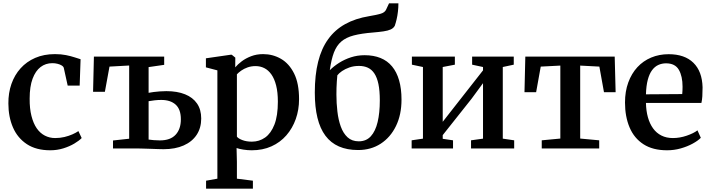

<svg xmlns="http://www.w3.org/2000/svg" viewBox="-20 -886 4242 1146"><path d="M280 11Q196 11 140.5 -25.5Q85 -62 57.5 -125.2Q30 -188.5 30 -268.5Q29.5 -331 48.2 -384.8Q67 -438.5 102.8 -478.2Q138.5 -518 190.2 -540.5Q242 -563 308 -563Q345 -563 374.2 -557Q403.5 -551 425.2 -543.8Q447 -536.5 461 -532.5L455.5 -375H384L361 -479.5Q359.5 -488 349 -494.8Q338.5 -501.5 323.5 -505.2Q308.5 -509 292.5 -509Q252.5 -509 222.2 -486Q192 -463 174.5 -416.2Q157 -369.5 157 -297.5Q156.5 -238 167.8 -193.8Q179 -149.5 199.2 -120.2Q219.5 -91 247.8 -76.5Q276 -62 309 -62Q338.5 -62 364.5 -68.2Q390.5 -74.5 412 -84Q433.5 -93.5 448 -103.5L467.5 -62Q452 -46 423.5 -29Q395 -12 358 -0.5Q321 11 280 11Z M956.5 4.5Q945 4.5 923.8 3.8Q902.5 3 878 2.2Q853.5 1.5 831.8 0.8Q810 0 797 0H654.5V-47.5L751 -58V-495L633.5 -488.5L606 -338H535.5L540.5 -548H960V-499L867 -485.5V-332Q880 -334.5 897 -336.8Q914 -339 933.8 -340.5Q953.5 -342 973 -342Q1038 -342 1084.5 -323.2Q1131 -304.5 1156 -268.2Q1181 -232 1181 -178.5Q1181 -122.5 1153.8 -81.2Q1126.5 -40 1076.2 -17.8Q1026 4.5 956.5 4.5ZM934.5 -48Q997 -48 1028.2 -81.8Q1059.5 -115.5 1059.5 -174Q1059.5 -233.5 1028.5 -261.5Q997.5 -289.5 942.5 -289.5Q923 -289.5 902.5 -287.2Q882 -285 867 -282V-53Q880 -51 897.8 -49.5Q915.5 -48 934.5 -48Z M1210 240V192.5L1277.5 180.5V-466L1209 -484V-538L1358 -559.5H1363L1384.5 -542L1384 -484Q1398.5 -501.5 1422.5 -519.8Q1446.5 -538 1479 -550.5Q1511.5 -563 1550.5 -563Q1608.5 -563 1657.2 -534.8Q1706 -506.5 1735.5 -447.2Q1765 -388 1765 -294Q1765 -231 1745.5 -175.8Q1726 -120.5 1689.2 -78.2Q1652.5 -36 1600.2 -12.5Q1548 11 1482 11Q1458 11 1432.5 7Q1407 3 1392 -2.5L1394 79.5V180.5L1489.5 192.5V240ZM1483.5 -40.5Q1527.5 -40.5 1562.5 -65.2Q1597.5 -90 1618 -142.5Q1638.5 -195 1638.5 -279Q1638.5 -335.5 1628.2 -375.8Q1618 -416 1599.8 -441.8Q1581.5 -467.5 1557.5 -479.5Q1533.5 -491.5 1505.5 -491.5Q1480 -491.5 1458 -483.8Q1436 -476 1419.8 -464.5Q1403.5 -453 1394 -442.5V-70.5Q1401.5 -59.5 1426.2 -50Q1451 -40.5 1483.5 -40.5Z M2117.5 9.5Q2052 9.5 2003.2 -11.8Q1954.5 -33 1922.5 -75.8Q1890.5 -118.5 1874.8 -182.8Q1859 -247 1859 -333.5Q1859 -438 1878.8 -517.2Q1898.5 -596.5 1938.8 -652.2Q1979 -708 2040 -742Q2101 -776 2183.5 -789.5Q2225.5 -796.5 2251.2 -803.8Q2277 -811 2285 -829.5L2302 -866H2358Q2358 -841.5 2355.2 -817.2Q2352.5 -793 2347.5 -771.5Q2342.5 -750 2336.5 -732.5Q2329 -718 2312 -710.2Q2295 -702.5 2268.8 -698.8Q2242.5 -695 2207 -692Q2137.5 -686.5 2091.5 -674.5Q2045.5 -662.5 2017.2 -638.2Q1989 -614 1973.2 -572.8Q1957.5 -531.5 1948.5 -467Q1972.5 -491 2004.5 -511.2Q2036.5 -531.5 2075 -544Q2113.5 -556.5 2156 -556.5Q2210 -556.5 2251.2 -539.8Q2292.5 -523 2320.2 -489.5Q2348 -456 2362.2 -406.2Q2376.5 -356.5 2376.5 -291.5Q2376.5 -201.5 2343.5 -133.8Q2310.5 -66 2252.2 -28.2Q2194 9.5 2117.5 9.5ZM2121.5 -42.5Q2166 -42.5 2193.5 -72.8Q2221 -103 2234 -157.8Q2247 -212.5 2247 -286.5Q2247 -344.5 2238.8 -384Q2230.5 -423.5 2214.5 -447.5Q2198.5 -471.5 2175.5 -482Q2152.5 -492.5 2122.5 -492.5Q2091.5 -492.5 2065.8 -483.5Q2040 -474.5 2021.5 -461.8Q2003 -449 1993.5 -436.5Q1992 -420 1990.5 -400.5Q1989 -381 1988.5 -360.8Q1988 -340.5 1988 -321.5Q1988 -270.5 1993.8 -220.8Q1999.5 -171 2014 -130.8Q2028.5 -90.5 2054.5 -66.5Q2080.5 -42.5 2121.5 -42.5Z M2437 0V-48.5L2504.5 -58.5V-486L2438.5 -500V-548H2695V-500L2622.5 -486V-159L2687 -241.5L2863 -466V-486L2798 -500V-548H3046.5V-500L2981 -486V-58.5L3049 -48.5V0H2791.5V-48.5L2863 -58.5V-389.5L2795 -297L2622.5 -79.5V-57.5L2684 -48.5V0Z M3213.5 0V-48.5L3324.5 -59V-494.5L3207.5 -488.5L3180 -335.5H3110.5L3115.5 -548H3649L3654.5 -335.5H3585L3557.5 -488.5L3443 -494.5V-59L3556.5 -48.5V0Z M3961.5 11Q3876.5 11 3820.8 -25Q3765 -61 3737.8 -125.5Q3710.5 -190 3710.5 -274Q3710.5 -340.5 3730 -393.8Q3749.5 -447 3784.2 -484.8Q3819 -522.5 3866.8 -542.5Q3914.5 -562.5 3971 -562.5Q4066.5 -562.5 4118.8 -511.2Q4171 -460 4173.5 -365Q4173.5 -333.5 4172 -311Q4170.5 -288.5 4166.5 -271.5H3835.5Q3836.5 -224.5 3847.2 -186Q3858 -147.5 3878 -119.8Q3898 -92 3927.8 -77Q3957.5 -62 3996.5 -62Q4037.5 -62 4079 -76.2Q4120.5 -90.5 4143 -108L4163 -63.5Q4146 -46 4114.5 -28.8Q4083 -11.5 4043.2 -0.2Q4003.5 11 3961.5 11ZM3835.5 -323 4052 -324.5Q4053 -334 4053.5 -346.2Q4054 -358.5 4054 -368.5Q4054 -431 4031.8 -469.5Q4009.5 -508 3955.5 -508Q3930.5 -508 3909.2 -498.2Q3888 -488.5 3872 -467Q3856 -445.5 3846.5 -410Q3837 -374.5 3835.5 -323Z"/></svg>

Font: Merriweather 36pt SemiBold
Style: Regular
Weight: 600
Version: Version 2.100